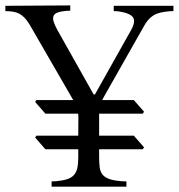

<svg xmlns="http://www.w3.org/2000/svg" viewBox="-30 -704 674 724"><path d="M234.9 -683.6V-663.6L219.7 -663.1Q198.7 -661.1 187 -656.7Q175.3 -652.3 171.9 -643.8Q168.5 -635.3 172.4 -622.1Q176.3 -608.9 187 -589.8L323.2 -347.7L328.1 -348.1L463.9 -589.8Q482.9 -623.5 470.9 -639.4Q459 -655.3 413.6 -661.6L398.9 -662.1V-682.1H624V-662.1L608.4 -661.6Q587.9 -659.7 573.2 -656Q558.6 -652.3 547.6 -645.3Q536.6 -638.2 527.8 -627.7Q519 -617.2 510.7 -601.6L362.3 -339.8Q360.4 -335.9 358.6 -332.8Q356.9 -329.6 355.5 -326.7H474.6L513.2 -282.7L508.3 -275.4H343.8V-266.6V-192.4H474.6L513.2 -148.4L508.3 -141.1H343.8V-113.8Q343.8 -89.4 345.9 -72.8Q348.1 -56.2 356.9 -45.4Q365.7 -34.7 382.8 -28.8Q399.9 -22.9 429.7 -20.5L446.8 -20V0H164.6V-20L180.2 -20.5Q206.1 -22.9 222.4 -28.1Q238.8 -33.2 248.3 -43.5Q257.8 -53.7 261.5 -70.1Q265.1 -86.4 265.1 -110.8V-141.1H141.1L102.5 -185.5L107.4 -192.4H265.1L265.6 -261.2Q265.6 -265.1 265.4 -268.6Q265.1 -272 264.6 -275.4H141.1L102.5 -319.8L107.4 -326.7H246.1Q245.6 -327.6 245.4 -328.4Q245.1 -329.1 244.1 -330.1L85.9 -604Q77.6 -618.7 69.6 -628.9Q61.5 -639.2 52.2 -646.2Q43 -653.3 31.5 -657Q20 -660.6 4.9 -661.6L-9.8 -662.1V-682.1Z"/></svg>

Font: Varendra
Style: Regular
Weight: 400
Designer: Jacob Thomas
Foundry: Bangla Type Foundry
Version: Version 1.008